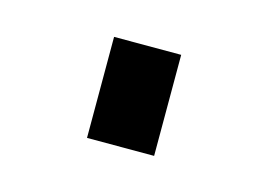

<svg xmlns="http://www.w3.org/2000/svg" viewBox="-38 -199 359 257"><g transform="rotate(15 141.5 -70.0)"><path d="M95 0V-140H188V0Z"/></g></svg>

Font: M PLUS 1p
Style: Regular
Weight: 400
Version: Version 1.062